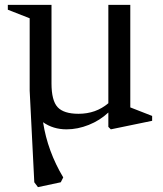

<svg xmlns="http://www.w3.org/2000/svg" viewBox="-20 -520 671 790"><path d="M606 -43V-22.9L436 12.2L425.8 2V-57.1Q391.1 -24.4 345.2 -6.1Q299.3 12.2 253.9 12.2Q198.7 12.2 157.2 -17.1Q175.8 102.5 240.2 210L230 230L136.2 250L121.1 230L102.1 -147V-444.8L12.2 -480V-500H191.9V-176.8Q191.9 -106.4 217 -79.1Q242.2 -51.8 303.2 -51.8Q374.5 -51.8 425.8 -95.2V-500H516.1V-78.1Z"/></svg>

Font: Amethysta
Style: Regular
Weight: 400
Designer: Konstantin Vinogradov, Alexei Vanyashin
Foundry: Cyreal (www.cyreal.org)
Version: Version 1.003